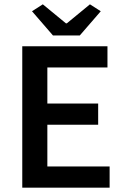

<svg xmlns="http://www.w3.org/2000/svg" viewBox="-20 -868 578 888"><path d="M83 0V-654H477V-556H199V-389H434V-291H199V-98H487V0ZM225 -704 128 -816 178 -848 285 -760H289L396 -848L446 -816L349 -704Z"/></svg>

Font: TT Toshiba Sans Medium
Style: Regular
Weight: 500
Designer: Paul D. Hunt
Foundry: Toshiba Corporation
Version: Version 2.020;PS 2.000;hotconv 1.0.86;makeotf.lib2.5.63406